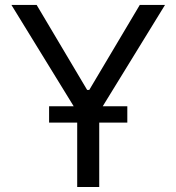

<svg xmlns="http://www.w3.org/2000/svg" viewBox="-20 -747 705 767"><path d="M25.6 -727.3H126.4L328.1 -387.8H336.6L538.4 -727.3H639.2L376.4 -299.7V0H288.4V-299.7ZM176.1 -257.1V-322.4H488.6V-257.1Z"/></svg>

Font: InterMG
Style: Regular
Weight: 400
Designer: Rasmus Andersson
Foundry: rsms
Version: Version 3.019;December 26, 2023;FontCreator 15.0.0.2955 64-b